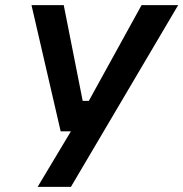

<svg xmlns="http://www.w3.org/2000/svg" viewBox="-20 -543 716 750"><path d="M127 187 257 -30H217L103 -523H229L303 -149H327L533 -523H676L257 187Z"/></svg>

Font: Tomorrow Medium
Style: Italic
Weight: 500
Italic angle: -10°
Designer: Tony de Marco, Monica Rizzolli
Foundry: Just in Type
Version: Version 2.002